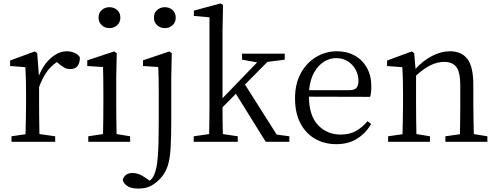

<svg xmlns="http://www.w3.org/2000/svg" viewBox="-20 -827 2897 1120"><path d="M197 -517 207 -386Q234 -452 278.5 -490Q323 -528 370 -528Q394 -528 416 -518Q438 -508 446 -492Q446 -460 432.5 -442Q419 -424 390 -424Q371 -424 356 -432Q341 -440 326 -453L312 -465Q277 -442 252 -406.5Q227 -371 208 -319V-228Q208 -190 208.5 -138.5Q209 -87 210 -45L302 -32V0H47V-32L129 -44Q130 -86 131 -138Q132 -190 132 -228V-283Q132 -331 131 -365.5Q130 -400 128 -435L39 -442V-474L183 -527Z M618 -663Q592 -663 573.5 -680Q555 -697 555 -724Q555 -752 573.5 -768.5Q592 -785 618 -785Q645 -785 663.5 -768.5Q682 -752 682 -724Q682 -697 663.5 -680Q645 -663 618 -663ZM660 -45 739 -32V0H495V-32L581 -45Q582 -86 582.5 -138Q583 -190 583 -228V-284Q583 -330 582.5 -364Q582 -398 581 -436L489 -442V-475L646 -527L661 -517L658 -375V-228Q658 -190 658.5 -138Q659 -86 660 -45Z M814 -475 968 -527 982 -517 979 -375V-118Q979 -22 975 40Q971 102 958 141.5Q945 181 918 211Q891 241 861 257Q831 273 787 273Q741 273 719.5 256Q698 239 696 221Q709 182 754 182Q790 182 828 210L853 227Q869 216 879 193Q895 159 900.5 87Q906 15 906 -105V-283Q906 -331 905.5 -366Q905 -401 903 -436L814 -442ZM942 -785Q968 -785 986.5 -768.5Q1005 -752 1005 -724Q1005 -697 986.5 -680Q968 -663 942 -663Q915 -663 896.5 -680Q878 -697 878 -724Q878 -752 896.5 -768.5Q915 -785 942 -785Z M1594 -42 1668 -32V0H1530L1356 -280L1278 -201Q1278 -163 1278.5 -122.5Q1279 -82 1280 -45L1367 -32V0H1110V-32L1200 -45Q1201 -89 1201.5 -136.5Q1202 -184 1202 -228V-726L1111 -734V-765L1266 -807L1281 -798L1278 -644V-254L1480 -463L1392 -479V-514H1641V-479L1540 -466L1409 -334Z M1783 -301H2017Q2050 -301 2060.5 -316Q2071 -331 2071 -355Q2071 -390 2054.5 -420.5Q2038 -451 2009 -469.5Q1980 -488 1941 -488Q1904 -488 1870.5 -467.5Q1837 -447 1813 -405.5Q1789 -364 1783 -301ZM2139 -262 1782 -263Q1783 -152 1835.5 -97Q1888 -42 1967 -42Q2020 -42 2057.5 -63.5Q2095 -85 2124 -120L2145 -104Q2114 -50 2063 -18Q2012 14 1942 14Q1872 14 1817.5 -17.5Q1763 -49 1732 -108.5Q1701 -168 1701 -254Q1701 -338 1734.5 -399.5Q1768 -461 1824 -494.5Q1880 -528 1946 -528Q2004 -528 2049 -503Q2094 -478 2120 -432Q2146 -386 2146 -324Q2146 -283 2139 -262Z M2744 -45 2823 -32V0H2578V-32L2663 -44Q2664 -85 2664.5 -137Q2665 -189 2665 -228V-328Q2665 -406 2642 -436Q2619 -466 2571 -466Q2534 -466 2494.5 -448Q2455 -430 2407 -386V-228Q2407 -190 2407.5 -138Q2408 -86 2409 -45L2488 -32V0H2244V-32L2328 -44Q2329 -86 2330 -138Q2331 -190 2331 -228V-283Q2331 -330 2330 -365Q2329 -400 2327 -435L2238 -442V-474L2382 -527L2396 -517L2404 -425Q2447 -473 2500.5 -500.5Q2554 -528 2604 -528Q2672 -528 2706.5 -483Q2741 -438 2741 -332V-228Q2741 -189 2742 -137.5Q2743 -86 2744 -45Z"/></svg>

Font: Shippori Mincho TTF
Style: Regular
Weight: 400
Version: Version 2.100